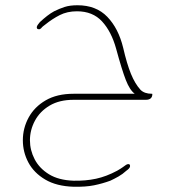

<svg xmlns="http://www.w3.org/2000/svg" viewBox="-20 -380 655 731"><path d="M260 331Q195 329 152 303.5Q109 278 88 238.5Q67 199 67 154Q67 108 89 67.5Q111 27 154 2Q197 -23 260 -23H493Q474 -37 459 -75.5Q444 -114 422 -195Q404 -260 368.5 -298.5Q333 -337 273 -337Q236 -337 207.5 -322.5Q179 -308 153 -287Q149 -284 144.5 -280.5Q140 -277 137 -273Q131 -267 126 -269Q120 -269 120 -277Q121 -282 124.5 -286.5Q128 -291 132 -296Q146 -309 159.5 -319.5Q173 -330 186 -337Q206 -347 226 -353.5Q246 -360 275 -360Q346 -360 388.5 -316Q431 -272 449 -198Q463 -137 478.5 -99Q494 -61 515 -38Q530 -23 558 -23Q560 -23 560 -22Q560 0 535 0H260Q206 0 169 22Q132 44 113 79.5Q94 115 94 154Q94 192 112 226.5Q130 261 166.5 283.5Q203 306 260 308Q306 309 345.5 300.5Q385 292 426 270Q440 262 447.5 256.5Q455 251 458 249Q465 244 470.5 245Q476 246 475 254Q474 261 461 270Q447 283 431 292Q415 301 400 308Q370 319 338 325.5Q306 332 260 331Z"/></svg>

Font: Zain ExtraLight
Style: Regular
Weight: 200
Designer: Zain,Boutros
Foundry: Mobile Telecommunications Company (Zain), 2024
Version: Version 1.51; ttfautohint (v1.8.4)